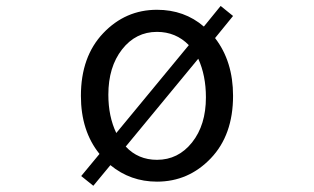

<svg xmlns="http://www.w3.org/2000/svg" viewBox="-20 -589 1040 636"><path d="M636.7 -394.5 396.5 -103.5Q437.5 -59.6 500 -59.6Q570.3 -59.6 616.2 -117.2Q662.1 -174.8 662.1 -266.6Q662.1 -338.9 636.7 -394.5ZM365.2 -148.4 605.5 -439.5Q562.5 -483.4 500 -483.4Q429.7 -483.4 384.3 -425.3Q338.9 -367.2 338.9 -275.4Q338.9 -203.1 365.2 -148.4ZM752 -536.1 692.4 -462.9Q752 -385.7 752 -271.5Q752 -141.6 678.2 -64.5Q604.5 12.7 500 12.7Q412.1 12.7 345.7 -42L289.1 26.4L249 -5.9L309.6 -79.1Q248 -155.3 248 -271.5Q248 -401.4 321.8 -479Q395.5 -556.6 500 -556.6Q590.8 -556.6 655.3 -501L710.9 -569.3Z"/></svg>

Font: Gen Shin Gothic Monospace Regular
Style: Regular
Weight: 400
Designer: [Source Han Sans]
Ryoko NISHIZUKA  (kana & ideographs); Paul D. Hunt (Latin, Greek & Cyrillic); Wenlong ZHANG  (bopomofo
Version: Version 1.002.20150607